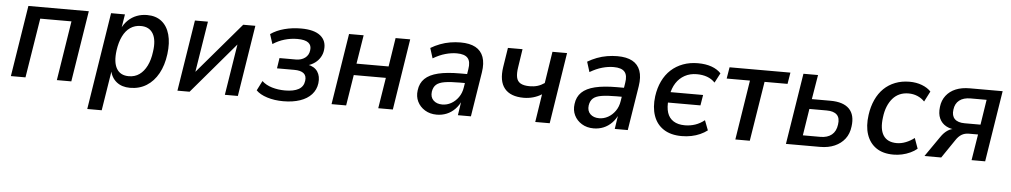

<svg xmlns="http://www.w3.org/2000/svg" viewBox="-38 -822 6969 1323"><g transform="rotate(5 3446.5 -160.5)"><path d="M38 0 116 -492H534L456 0H356L421 -412H205L139 0Z M582 180 688 -492H784L767 -387H762Q780 -426 806.5 -451Q833 -476 866 -488.5Q899 -501 937 -501Q998 -501 1037.5 -469.5Q1077 -438 1093 -380.5Q1109 -323 1099 -245Q1089 -167 1057.5 -110Q1026 -53 976.5 -22Q927 9 862 9Q806 9 769.5 -20Q733 -49 722 -102H727L682 180ZM847 -70Q889 -70 920 -92Q951 -114 971.5 -155Q992 -196 999 -253Q1011 -334 985 -378Q959 -422 900 -422Q859 -422 827.5 -400.5Q796 -379 776 -338Q756 -297 748 -240Q737 -158 762.5 -114Q788 -70 847 -70Z M1190 0 1268 -492H1358L1296 -104H1271L1602 -492H1686L1608 0H1518L1580 -389H1605L1274 0Z M1922 9Q1861 9 1810.5 -7Q1760 -23 1734 -50L1768 -117Q1796 -91 1838 -78.5Q1880 -66 1928 -66Q1988 -66 2022 -85Q2056 -104 2061 -144Q2066 -179 2045 -196Q2024 -213 1980 -213H1860L1871 -285H1984Q2022 -285 2047.5 -304Q2073 -323 2077 -357Q2082 -391 2059 -409Q2036 -427 1983 -427Q1938 -427 1895 -414.5Q1852 -402 1814 -377L1792 -444Q1832 -472 1886.5 -486.5Q1941 -501 2002 -501Q2093 -501 2136.5 -465.5Q2180 -430 2172 -367Q2169 -340 2155 -316.5Q2141 -293 2118.5 -276.5Q2096 -260 2067 -252L2069 -257Q2116 -248 2137.5 -216Q2159 -184 2153 -135Q2147 -90 2117.5 -57.5Q2088 -25 2038 -8Q1988 9 1922 9Z M2256 0 2334 -492H2435L2403 -293H2625L2656 -492H2757L2680 0H2579L2613 -213H2391L2357 0Z M2984 9Q2937 9 2902 -12.5Q2867 -34 2850 -69Q2833 -104 2839 -147Q2845 -197 2877 -228Q2909 -259 2969 -273.5Q3029 -288 3120 -288H3182L3173 -225H3122Q3058 -225 3019 -218.5Q2980 -212 2961 -195Q2942 -178 2937 -146Q2932 -108 2954.5 -86Q2977 -64 3016 -64Q3048 -64 3077 -80Q3106 -96 3127 -125.5Q3148 -155 3154 -195L3174 -322Q3183 -375 3161.5 -399.5Q3140 -424 3086 -424Q3048 -424 3007 -412.5Q2966 -401 2922 -375L2900 -445Q2930 -463 2964 -476Q2998 -489 3034 -495Q3070 -501 3105 -501Q3169 -501 3208.5 -479.5Q3248 -458 3263.5 -415Q3279 -372 3269 -308L3220 0H3130L3146 -106H3151Q3135 -69 3109.5 -43Q3084 -17 3052 -4Q3020 9 2984 9Z M3665 0 3695 -194Q3668 -177 3636 -168Q3604 -159 3571 -159Q3479 -159 3438 -209.5Q3397 -260 3412 -358L3433 -492H3534L3515 -367Q3508 -324 3513.5 -296Q3519 -268 3541.5 -255Q3564 -242 3605 -242Q3635 -242 3659.5 -249.5Q3684 -257 3707 -273L3741 -492H3842L3765 0Z M4069 9Q4022 9 3987 -12.5Q3952 -34 3935 -69Q3918 -104 3924 -147Q3930 -197 3962 -228Q3994 -259 4054 -273.5Q4114 -288 4205 -288H4267L4258 -225H4207Q4143 -225 4104 -218.5Q4065 -212 4046 -195Q4027 -178 4022 -146Q4017 -108 4039.5 -86Q4062 -64 4101 -64Q4133 -64 4162 -80Q4191 -96 4212 -125.5Q4233 -155 4239 -195L4259 -322Q4268 -375 4246.5 -399.5Q4225 -424 4171 -424Q4133 -424 4092 -412.5Q4051 -401 4007 -375L3985 -445Q4015 -463 4049 -476Q4083 -489 4119 -495Q4155 -501 4190 -501Q4254 -501 4293.5 -479.5Q4333 -458 4348.5 -415Q4364 -372 4354 -308L4305 0H4215L4231 -106H4236Q4220 -69 4194.5 -43Q4169 -17 4137 -4Q4105 9 4069 9Z M4678 9Q4603 9 4553.5 -23Q4504 -55 4483.5 -113.5Q4463 -172 4473 -249Q4481 -307 4503.5 -354Q4526 -401 4561.5 -433.5Q4597 -466 4644 -483.5Q4691 -501 4747 -501Q4801 -501 4841.5 -486.5Q4882 -472 4907 -445L4872 -378Q4849 -402 4817.5 -413.5Q4786 -425 4746 -425Q4699 -425 4662.5 -405Q4626 -385 4603 -349.5Q4580 -314 4571 -263L4566 -286H4801L4789 -213H4556L4566 -234Q4560 -180 4572 -143Q4584 -106 4615 -86.5Q4646 -67 4693 -67Q4731 -67 4765 -78.5Q4799 -90 4829 -114L4855 -46Q4833 -29 4805 -16.5Q4777 -4 4745 2.5Q4713 9 4678 9Z M5049 0 5114 -413H4953L4966 -492H5387L5374 -413H5215L5149 0Z M5399 0 5477 -492H5578L5550 -323H5678Q5768 -323 5809 -281Q5850 -239 5839 -159Q5833 -108 5806 -73Q5779 -38 5735.5 -19Q5692 0 5635 0ZM5510 -69H5631Q5680 -69 5709.5 -93Q5739 -117 5745 -164Q5752 -210 5729.5 -232Q5707 -254 5659 -254H5539Z M6143 9Q6070 9 6023.5 -23Q5977 -55 5957.5 -113Q5938 -171 5949 -249Q5957 -307 5978.5 -354Q6000 -401 6033.5 -433.5Q6067 -466 6112 -483.5Q6157 -501 6211 -501Q6258 -501 6297 -486Q6336 -471 6359 -446L6322 -374Q6301 -396 6272.5 -408Q6244 -420 6211 -420Q6177 -420 6149.5 -408Q6122 -396 6101.5 -372.5Q6081 -349 6067.5 -316Q6054 -283 6049 -240Q6038 -158 6066 -115Q6094 -72 6159 -72Q6190 -72 6221.5 -84.5Q6253 -97 6280 -118L6306 -46Q6286 -29 6259 -16.5Q6232 -4 6202.5 2.5Q6173 9 6143 9Z M6357 0 6454 -140Q6475 -171 6500 -187.5Q6525 -204 6551 -204H6564L6563 -199Q6520 -200 6489 -217Q6458 -234 6443 -266.5Q6428 -299 6434 -347Q6439 -392 6464.5 -425Q6490 -458 6531 -475Q6572 -492 6628 -492H6855L6777 0H6683L6712 -180H6650Q6620 -180 6598.5 -167Q6577 -154 6560 -128L6473 0ZM6613 -249H6723L6750 -423H6639Q6590 -423 6561.5 -400.5Q6533 -378 6528 -336Q6522 -294 6544 -271.5Q6566 -249 6613 -249Z"/></g></svg>

Font: Nunito Sans 10pt SemiCondensed SemiBold
Style: Italic
Weight: 600
Width: 4
Italic angle: -9°
Designer: Vernon Adams
Foundry: Vernon Adams
Version: Version 3.101;gftools[0.9.27]